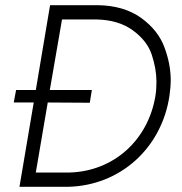

<svg xmlns="http://www.w3.org/2000/svg" viewBox="-20 -720 700 740"><path d="M33 -325H110L55 0H241C444 -4 603 -150 633 -350C636 -371 638 -392 638 -411C638 -452 630 -494 614 -537C598 -581 568 -619 524 -651C479 -683 424 -699 357 -700H173L118 -373H42ZM118 -55 164 -325 326 -324 334 -373H172L219 -645H351C408 -644 455 -630 492 -603C529 -576 553 -545 565 -509C577 -472 583 -438 583 -405C583 -387 582 -369 579 -350C551 -181 419 -59 246 -55Z"/></svg>

Font: Jost Light
Style: Italic
Weight: 300
Italic angle: -5°
Version: Version 3.710